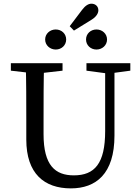

<svg xmlns="http://www.w3.org/2000/svg" viewBox="-20 -1015 767 1050"><path d="M367.5 15.2C504.2 15.2 606 -63.5 606 -273.6V-669.3H555.1V-298.1C555.1 -120.7 497.4 -56 383.8 -56C282.2 -56 218.2 -110 218.2 -281V-359.8C218.2 -464.6 218.2 -568.4 221.2 -669.3H120.8C123.8 -566.4 123.8 -462.6 123.8 -359.8V-251.8C123.8 -65.3 222.3 15.2 367.5 15.2ZM39.4 -628.5 170.5 -613.5H190.9L322 -628.5V-669.3H39.4V-628.5ZM452.8 -628.5 562.6 -613.8H583.2L692.7 -628.5V-669.3H452.8V-628.5ZM226.9 -799C226.9 -767.3 253.5 -744.1 284.9 -744.1C316.4 -744.1 341.9 -767.3 341.9 -799C341.9 -830.7 316.4 -853.8 284.9 -853.8C253.5 -853.8 226.9 -830.7 226.9 -799ZM384.5 -847.7 481.1 -907.4C506.1 -922.8 517.9 -941.9 517.9 -958.9C517.9 -981.1 500.7 -994.8 480.2 -994.8C463.9 -994.8 446.7 -984.8 428.5 -960.6L361.2 -871.6L384.5 -847.7ZM450.5 -799C450.5 -767.3 476.1 -744.1 507.5 -744.1C539 -744.1 565.4 -767.3 565.4 -799C565.4 -830.7 539 -853.8 507.5 -853.8C476.1 -853.8 450.5 -830.7 450.5 -799Z"/></svg>

Font: Source Serif Variable
Style: Regular
Weight: 389
Designer: Frank Grießhammer
Foundry: Adobe Systems Incorporated
Version: Version 3.001;hotconv 1.0.111;makeotfexe 2.5.65597